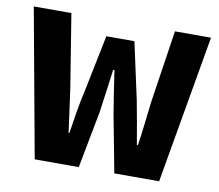

<svg xmlns="http://www.w3.org/2000/svg" viewBox="-68 -655 836 734"><g transform="rotate(10 350.0 -287.5)"><path d="M6 -575 111 0H282L324 -220C335 -295 341 -345 347 -389H352C361 -328 369 -274 378 -221L420 0H594L694 -575H554L511 -290C504 -234 499 -179 490 -122H486C476 -179 467 -234 456 -290L408 -511H299L254 -290C241 -235 233 -179 224 -122H221C213 -179 206 -234 198 -290L152 -575Z"/></g></svg>

Font: Kawkab Mono
Style: Bold
Weight: 700
Monospace: yes
Designer: Abdullah Arif
Foundry: Abdullah Arif
Version: Version 1.000;PS 000.500;hotconv 1.0.88;makeotf.lib2.5.64775